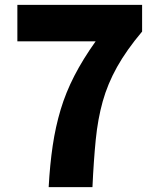

<svg xmlns="http://www.w3.org/2000/svg" viewBox="-20 -765 649 785"><path d="M179 0Q184 -92 195.5 -169.5Q207 -247 228 -317Q249 -387 284 -455Q319 -523 371 -596H51V-745H561V-636Q497 -560 458.5 -491Q420 -422 400 -350.5Q380 -279 371.5 -194Q363 -109 358 0Z"/></svg>

Font: Source Han Sans CN Heavy
Style: Regular
Weight: 900
Designer: Ryoko NISHIZUKA 西塚涼子 (kana, bopomofo & ideographs); Paul D. Hunt (Latin, Greek & Cyrillic); Sandoll Communications 산돌커뮤니
Foundry: Adobe
Version: Version 2.000;hotconv 1.0.107;makeotfexe 2.5.65593